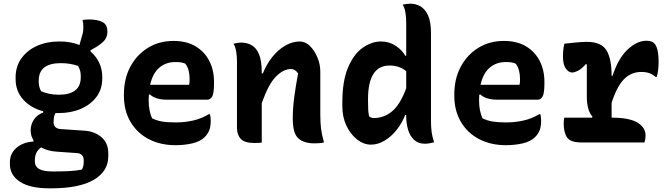

<svg xmlns="http://www.w3.org/2000/svg" viewBox="-20 -776 3640 1046"><path d="M301 -550Q362 -551 413 -531L426 -578Q431 -592 432.5 -603Q434 -614 434 -629Q434 -651 430 -667Q447 -670 465 -670Q509 -670 537 -656.5Q565 -643 565 -606V-601Q565 -579 552 -560Q539 -541 501 -518L473 -502V-496Q503 -470 520 -435Q537 -400 537 -357V-348Q537 -290 505.5 -248Q474 -206 420.5 -183Q367 -160 300 -160Q291 -160 282 -160Q276 -149 274 -136Q272 -123 272 -108Q272 -94 281 -84.5Q290 -75 308 -73L441 -64Q497 -60 533.5 -28Q570 4 570 60V75Q570 157 491 203.5Q412 250 259 250H249Q143 250 88.5 214Q34 178 34 119V107Q34 61 69 30Q104 -1 162 -5V-13Q147 -36 147 -65Q147 -97 164 -123.5Q181 -150 215 -163V-170Q147 -188 106 -234Q65 -280 65 -345V-354Q65 -414 96.5 -458Q128 -502 181.5 -526Q235 -550 301 -550ZM310 -432Q252 -432 221.5 -408.5Q191 -385 191 -337V-329Q191 -315 194.5 -302.5Q198 -290 204 -279Q225 -270 248.5 -265Q272 -260 301 -260Q359 -260 389.5 -283.5Q420 -307 420 -356V-363Q420 -379 416 -392.5Q412 -406 405 -417Q385 -424 362 -428Q339 -432 310 -432ZM266 158H280Q322 158 358.5 156Q395 154 426 148Q432 138 434 127.5Q436 117 436 106V96Q436 79 426.5 69Q417 59 399 58L285 50Q238 46 204 27Q170 51 170 95V105Q170 131 193 144.5Q216 158 266 158Z M925 -553Q995 -553 1044 -524.5Q1093 -496 1119.5 -445.5Q1146 -395 1146 -329V-324Q1146 -266 1135.5 -249.5Q1125 -233 1111 -233H888Q827 -233 796 -262L791 -259Q790 -246 790 -232V-227Q790 -198 795 -174.5Q800 -151 808 -132Q833 -119 863 -114Q893 -109 937 -109Q987 -109 1032.5 -119.5Q1078 -130 1118 -154H1124Q1126 -145 1127 -136Q1128 -127 1128 -118Q1128 -87 1120 -66.5Q1112 -46 1095 -29Q1071 -5 1028 5Q985 15 936 15Q854 15 790.5 -18Q727 -51 691 -112Q655 -173 655 -255V-261Q655 -347 690 -412.5Q725 -478 786 -515.5Q847 -553 925 -553ZM935 -438Q884 -438 848 -407.5Q812 -377 798 -314H1010Q1012 -321 1012.5 -329.5Q1013 -338 1013 -345Q1013 -369 1008 -390Q1003 -411 990 -429Q978 -434 967 -436Q956 -438 935 -438Z M1406 1Q1395 2 1386.5 2.5Q1378 3 1367 3Q1312 3 1291.5 -19.5Q1271 -42 1271 -79V-441Q1271 -467 1267 -493.5Q1263 -520 1252 -538Q1263 -540 1273 -542Q1283 -544 1293 -544Q1326 -544 1351.5 -529.5Q1377 -515 1391.5 -479.5Q1406 -444 1406 -382V-376H1412Q1432 -426 1463 -465Q1494 -504 1533 -527Q1572 -550 1613 -550Q1644 -550 1669 -525Q1694 -500 1709.5 -462.5Q1725 -425 1725 -386V-154Q1725 -108 1729 -75.5Q1733 -43 1745 0Q1732 3 1719.5 4Q1707 5 1693 5Q1636 5 1605.5 -22Q1575 -49 1575 -129Q1575 -187 1583 -247Q1591 -307 1604 -376Q1588 -400 1565 -400Q1524 -400 1483 -358.5Q1442 -317 1406 -213Z M2056 -550Q2101 -550 2136.5 -526Q2172 -502 2188 -472H2193V-653Q2193 -680 2189 -706Q2185 -732 2174 -751Q2185 -753 2195 -754.5Q2205 -756 2215 -756Q2245 -756 2270.5 -741.5Q2296 -727 2312 -692Q2328 -657 2328 -595V-115Q2328 -84 2331.5 -57Q2335 -30 2345 -1Q2332 2 2320.5 4.5Q2309 7 2295 7Q2258 7 2235.5 -14.5Q2213 -36 2203 -70Q2193 -104 2193 -142V-149H2187Q2170 -105 2141 -68.5Q2112 -32 2075.5 -10Q2039 12 2001 12Q1961 12 1925 -16.5Q1889 -45 1867 -92Q1845 -139 1845 -196V-217Q1845 -335 1876 -408Q1907 -481 1955.5 -515.5Q2004 -550 2056 -550ZM1991 -142Q2003 -133 2016 -133Q2072 -133 2116 -169.5Q2160 -206 2193 -295V-388Q2157 -419 2102 -419Q2043 -419 2014 -372.5Q1985 -326 1985 -237V-226Q1985 -197 1986 -178Q1987 -159 1991 -142Z M2725 -553Q2795 -553 2844 -524.5Q2893 -496 2919.5 -445.5Q2946 -395 2946 -329V-324Q2946 -266 2935.5 -249.5Q2925 -233 2911 -233H2688Q2627 -233 2596 -262L2591 -259Q2590 -246 2590 -232V-227Q2590 -198 2595 -174.5Q2600 -151 2608 -132Q2633 -119 2663 -114Q2693 -109 2737 -109Q2787 -109 2832.5 -119.5Q2878 -130 2918 -154H2924Q2926 -145 2927 -136Q2928 -127 2928 -118Q2928 -87 2920 -66.5Q2912 -46 2895 -29Q2871 -5 2828 5Q2785 15 2736 15Q2654 15 2590.5 -18Q2527 -51 2491 -112Q2455 -173 2455 -255V-261Q2455 -347 2490 -412.5Q2525 -478 2586 -515.5Q2647 -553 2725 -553ZM2735 -438Q2684 -438 2648 -407.5Q2612 -377 2598 -314H2810Q2812 -321 2812.5 -329.5Q2813 -338 2813 -345Q2813 -369 2808 -390Q2803 -411 2790 -429Q2778 -434 2767 -436Q2756 -438 2735 -438Z M3054 -135H3205L3208 -140Q3177 -174 3177 -251V-425L3172 -427Q3147 -399 3128 -390Q3109 -381 3097 -381Q3078 -381 3062.5 -402.5Q3047 -424 3047 -469Q3047 -488 3049 -506.5Q3051 -525 3055 -538Q3080 -541 3116.5 -544.5Q3153 -548 3177 -548Q3255 -548 3283.5 -502.5Q3312 -457 3312 -363H3317Q3348 -458 3399 -506Q3450 -554 3502 -554Q3531 -554 3544 -540Q3568 -517 3568 -438Q3568 -393 3558 -357H3552Q3535 -371 3517.5 -377.5Q3500 -384 3473 -384Q3419 -384 3380 -345Q3341 -306 3312 -216V-135H3313Q3409 -135 3453 -108Q3497 -81 3497 -38Q3497 -18 3491 0H3147Q3088 0 3069.5 -27Q3051 -54 3051 -103Q3051 -120 3054 -135Z"/></svg>

Font: Recursive Mn Csl St
Style: Bold
Weight: 700
Monospace: yes
Version: Version 1.079;hotconv 1.0.112;makeotfexe 2.5.65598; ttfautoh